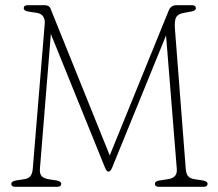

<svg xmlns="http://www.w3.org/2000/svg" viewBox="-20 -720 839 740"><path d="M216 -11.5Q216 0 200 0H39Q23.5 0 23.5 -11.5Q23.5 -21 41.5 -24.5L74 -29.5Q91 -32.5 98 -42.2Q105 -52 106.5 -71.5L152.5 -630Q153.5 -645.5 146.5 -656.2Q139.5 -667 124 -670L89.5 -675.5Q71.5 -678.5 71.5 -688.5Q71.5 -700 87 -700H152Q169.5 -700 174.5 -687.5L403 -121L630.5 -680Q638.5 -700 661 -700H719Q735 -700 735 -688.5Q735 -678.5 716.5 -675.5L689 -670.5Q666 -666.5 658.8 -653.2Q651.5 -640 654.5 -605L696 -68Q697.5 -49 705.5 -40.5Q713.5 -32 729 -29.5L761.5 -24.5Q780 -21.5 780 -11.5Q780 0 764 0H592.5Q577 0 577 -11.5Q577 -22 595 -24.5L627.5 -29.5Q664 -35 661.5 -67.5L620 -583.5L412 -73.5Q406 -58.5 398 -58.5Q390.5 -58.5 384.5 -74.5L176 -589L134 -71.5Q132 -52 139.5 -42.5Q147 -33 166 -29.5L197.5 -24.5Q216 -21.5 216 -11.5Z"/></svg>

Font: Fraunces 72pt S100 Thin
Style: Regular
Weight: 100
Version: Version 1.000; ttfautohint (v1.8.3)